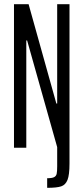

<svg xmlns="http://www.w3.org/2000/svg" viewBox="-20 -708 400 920"><path d="M254 89V-3L110 -514H106V0H47V-688H117L250 -212H254V-688H313V76Q313 130 303.5 154Q294 178 273 185Q252 192 206 192V146Q229 146 239 141Q249 136 251.5 125Q254 114 254 89Z"/></svg>

Font: Saira Ultra Condensed
Style: Regular
Weight: 400
Width: 1
Designer: Hector Gatti with collaboration of the Omnibus-Type team
Foundry: Omnibus-Type
Version: Version 1.001; ttfautohint (v1.8)